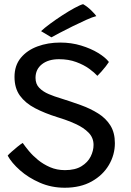

<svg xmlns="http://www.w3.org/2000/svg" viewBox="-20 -874 616 900"><path d="M283.5 6Q221 6 167 -17.5Q113 -41 73.8 -75.8Q34.5 -110.5 16 -144.5Q20 -150 33.5 -162Q47 -174 62 -186.2Q77 -198.5 86.5 -204Q97.5 -188 115.2 -166.5Q133 -145 158 -124.5Q183 -104 214.8 -90.2Q246.5 -76.5 284.5 -76.5Q332.5 -76.5 362 -94.8Q391.5 -113 405 -140.2Q418.5 -167.5 418.5 -194.5Q418.5 -228.5 395.2 -252.2Q372 -276 333.2 -293.5Q294.5 -311 248 -325Q189 -343.5 144 -367Q99 -390.5 73.5 -425.5Q48 -460.5 48 -513.5Q48 -567 77.5 -602.8Q107 -638.5 155.8 -656.5Q204.5 -674.5 262 -674.5Q314.5 -674.5 360.2 -660.5Q406 -646.5 440 -625.8Q474 -605 490.5 -583.5Q486 -576 476 -563.2Q466 -550.5 455 -538Q444 -525.5 436.5 -518.5Q423 -533.5 398 -551.8Q373 -570 337.2 -583.2Q301.5 -596.5 256.5 -596.5Q206.5 -596.5 176.5 -572.8Q146.5 -549 146.5 -509Q146.5 -480 164.2 -462Q182 -444 208.8 -432.8Q235.5 -421.5 263 -413.5Q312.5 -398 358.2 -381.5Q404 -365 440.2 -342.2Q476.5 -319.5 497.5 -285.8Q518.5 -252 518.5 -203Q518.5 -148.5 490.5 -100.8Q462.5 -53 409.8 -23.5Q357 6 283.5 6ZM369.5 -854.5Q390.5 -842.5 409 -824Q427.5 -805.5 431.5 -798.5Q414.5 -794.5 384.5 -781Q354.5 -767.5 321 -751Q287.5 -734.5 260 -720Q232.5 -705.5 221 -699L172.5 -728Q187 -742 214 -762Q241 -782 271.8 -802Q302.5 -822 329.2 -836.5Q356 -851 369.5 -854.5Z"/></svg>

Font: Grandstander
Style: Regular
Weight: 400
Designer: Tyler Finck
Foundry: Etcetera Type Co
Version: Version 1.200; ttfautohint (v1.8.3)